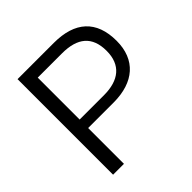

<svg xmlns="http://www.w3.org/2000/svg" viewBox="-156 -682 800 800"><g transform="rotate(-45 244.5 -281.5)"><path d="M127 -211H277C397 -211 468 -273 468 -384C468 -503 401 -563 277 -563H63V0H127ZM270 -508C361 -508 409 -469 409 -384C409 -301 358 -261 270 -261H127V-508Z"/></g></svg>

Font: OSH Darker Grotesque Medium
Style: Regular
Weight: 500
Designer: Gabriel Lam
Foundry: TypeRant
Version: Version 1.000;Glyphs 3.1.1 (3148)